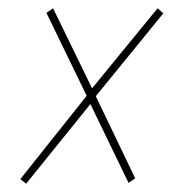

<svg xmlns="http://www.w3.org/2000/svg" viewBox="-20 -520 437 463"><path d="M43 -77 29 -88 189 -289 92 -489 108 -500 202 -307 360 -500 374 -488 211 -288 306 -90 290 -79 198 -269Z"/></svg>

Font: Georama ExtraCondensed Thin Thin
Style: Italic
Weight: 250
Italic angle: -9°
Version: Version 1.001